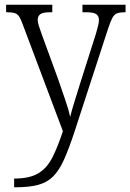

<svg xmlns="http://www.w3.org/2000/svg" viewBox="-20 -556 553 815"><path d="M40 202Q105 202 142 180Q179 158 202 113Q225 68 247 1L77 -451Q69 -474 61.5 -485.5Q54 -497 42 -500.5Q30 -504 9 -504H6V-536H202V-504H193Q163 -504 151.5 -496Q140 -488 140 -471Q140 -462 144.5 -447.5Q149 -433 158 -408L225 -225Q241 -179 256.5 -133.5Q272 -88 278 -60Q285 -89 295.5 -122.5Q306 -156 318 -195L387 -412Q392 -430 396 -445Q400 -460 400 -471Q400 -488 388.5 -496Q377 -504 346 -504H330V-536H513V-504H509Q489 -504 477 -499.5Q465 -495 457 -480Q449 -465 439 -435L297 1Q273 74 252 121Q231 168 205 193.5Q179 219 141 229Q103 239 45 239H40Z"/></svg>

Font: Noto Serif Armenian SemiCondensed Light
Style: Regular
Weight: 300
Width: 4
Designer: Monotype Design Team
Foundry: Monotype Imaging Inc.
Version: Version 2.008; ttfautohint (v1.8.4.7-5d5b)